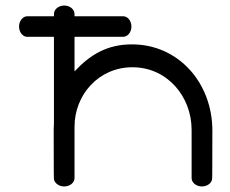

<svg xmlns="http://www.w3.org/2000/svg" viewBox="-20 -672 828 692"><path d="M211.3 0H211.5C232.4 0 248.6 -14 248.6 -30.1V-215C248.6 -330.3 335.5 -429.6 457.4 -429.6C583.1 -429.6 670.6 -323.7 670.6 -204C670.6 -84.3 670.6 -30.1 670.6 -30.1C670.6 -14 686.8 0 707.7 0C728.6 0 744.7 -13.8 744.7 -29.7C744.7 -29.7 745.4 -30.2 745.4 -201.6C745.4 -373 623.5 -512.1 455.6 -512.1C366.1 -512.1 304.4 -474.5 248.6 -414.6V-539.3H424C439.9 -539.7 453.7 -555.4 453.7 -576.3C453.7 -597.2 439.9 -613.4 424 -613.4C424 -613.4 336.2 -613.5 248.6 -613.4V-621.9C248.2 -638 232.5 -652 211.6 -652C190.7 -652 174.5 -638 174.5 -621.9C174.5 -621.9 174.5 -618.9 174.5 -613.4C119.9 -613.4 78.3 -613.4 78.3 -613.4C62.6 -613.4 48.7 -597.2 48.7 -576.3C48.7 -555.4 62.4 -539.3 78.3 -539.3H174.4C174.4 -458.2 174.4 -334 174.4 -229C173.8 -220.8 173.5 -212.4 173.5 -204C173.5 -30.6 174.2 -30.1 174.2 -30.1C174.2 -14 190.4 0 211.3 0Z"/></svg>

Font: Hi.
Style: Tall Regular
Weight: 400
Designer: Mew Too, Robert Jablonski
Foundry: Cannot Into Space Fonts
Version: Version 1.996